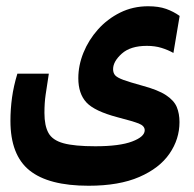

<svg xmlns="http://www.w3.org/2000/svg" viewBox="-20 -423 626 620"><path d="M266.1 176.8Q136.7 176.8 75.2 127.2Q13.7 77.6 13.7 -32.7Q13.7 -70.3 18.8 -107.7Q23.9 -145 36.1 -185.1H137.7Q131.3 -143.6 127.4 -117.4Q123.5 -91.3 123.5 -58.1Q123.5 -17.1 136.5 6.3Q149.4 29.8 185.1 39.6Q220.7 49.3 287.6 49.3Q366.2 49.3 406.7 33.9Q447.3 18.6 447.3 -2.4Q447.3 -16.6 428 -24.2Q408.7 -31.7 359.4 -44.4Q285.2 -64 259 -92.3Q232.9 -120.6 232.9 -170.4Q232.9 -211.9 249.5 -252.9Q266.1 -293.9 296.4 -327.9Q326.7 -361.8 367.9 -382.3Q409.2 -402.8 458.5 -402.8Q492.2 -402.8 516.4 -394.3Q540.5 -385.7 560.1 -371.6L540 -252Q522.9 -261.7 501.7 -268.3Q480.5 -274.9 454.1 -274.9Q401.4 -274.9 373.3 -249.8Q345.2 -224.6 345.2 -199.7Q345.2 -187.5 351.8 -179.9Q358.4 -172.4 378.4 -165Q398.4 -157.7 439 -146.5Q490.2 -132.8 516.1 -115.7Q542 -98.6 550.8 -77.4Q559.6 -56.2 559.6 -28.8Q559.6 26.4 527.3 73.2Q495.1 120.1 429.9 148.4Q364.7 176.8 266.1 176.8Z"/></svg>

Font: Cascadia Code SemiBold
Style: Regular
Weight: 600
Monospace: yes
Designer: Aaron Bell
Foundry: Saja Typeworks
Version: Version 2404.023; ttfautohint (v1.8.4)